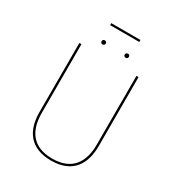

<svg xmlns="http://www.w3.org/2000/svg" viewBox="-206 -1005 1051 1142"><g transform="rotate(30 319.0 -434.5)"><path d="M421.3 -864.1V-877.7H221V-864.1ZM239 -770.3C230.3 -770.3 224.9 -763.9 224.9 -756.1C224.9 -748.4 230.3 -742 239 -742C248.1 -742 253.6 -748.4 253.6 -756.1C253.6 -763.9 248.1 -770.3 239 -770.3ZM398.3 -770.3C389.1 -770.3 383.7 -763.9 383.7 -756.1C383.7 -748.4 389.1 -742 398.3 -742C407 -742 412.4 -748.4 412.4 -756.1C412.4 -763.9 407 -770.3 398.3 -770.3ZM522.1 -680.9H507.7V-208.1C507.7 -90.9 456.1 -4.1 319.1 -4.1C182 -4.1 130.1 -89.6 130.1 -208.1V-680.9H115.7V-206.9C115.7 -82.1 172.3 9.4 319.1 9.4C464.4 9.4 522.1 -82.1 522.1 -206.9Z"/></g></svg>

Font: Fira Sans Hair
Style: Regular
Weight: 100
Designer: bBox Type GmbH & Carrois Corporate GbR & Edenspiekermann AG
Foundry: bBox Type GmbH & Carrois Corporate GbR & Edenspiekermann AG
Version: Version 4.300;PS 004.300;hotconv 1.0.88;makeotf.lib2.5.64775